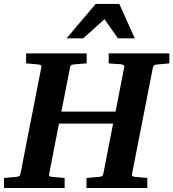

<svg xmlns="http://www.w3.org/2000/svg" viewBox="-35 -937 864 957"><path d="M745.1 -615.2Q735.8 -614.3 732.2 -610.6Q728.5 -606.9 727.1 -600.1L623 -69.8Q621.6 -61.5 626 -58.8Q630.4 -56.2 640.1 -55.2Q648.9 -54.7 658.7 -53.7Q667 -52.7 677.5 -51.8Q688 -50.8 699.2 -49.8V0H396V-49.8L418.5 -51.8Q429.7 -52.7 438.5 -53.7Q448.7 -54.7 458 -55.2Q467.3 -56.2 472.9 -59.1Q478.5 -62 480 -70.8L528.8 -320.8H258.8L210 -69.8Q208.5 -61 211.9 -58.6Q215.3 -56.2 228 -55.2Q236.8 -54.7 246.6 -53.7Q254.9 -52.7 265.4 -51.8Q275.9 -50.8 287.1 -49.8V0H-15.1V-49.8Q-3.9 -50.8 7.1 -51.8Q18.1 -52.7 26.4 -53.7Q36.1 -54.7 44.9 -55.2Q55.7 -56.2 60.5 -59.1Q65.4 -62 66.9 -70.8L170.9 -601.1Q172.4 -609.9 167.5 -612.5Q162.6 -615.2 151.9 -616.2Q143.1 -616.7 133.8 -617.7Q125.5 -618.7 115.5 -619.4Q105.5 -620.1 95.2 -621.1V-670.9H397V-621.1Q385.3 -620.1 374.3 -619.4Q363.3 -618.7 354.5 -617.7Q344.2 -616.7 335 -616.2Q325.2 -615.2 320.3 -612.1Q315.4 -608.9 314 -600.1L271 -380.9H541L584 -601.1Q585.4 -609.9 580.3 -613Q575.2 -616.2 563 -617.2Q554.2 -617.7 544.9 -618.2Q536.6 -618.7 526.6 -619.4Q516.6 -620.1 506.8 -621.1V-670.9H809.1V-621.1ZM552.7 -746.1 485.8 -841.3 379.9 -746.1H296.9L441.9 -917.5H559.6L636.7 -746.1Z"/></svg>

Font: Charis SIL Am
Style: Bold Italic
Weight: 700
Italic angle: -11°
Foundry: SIL International
Version: Version 5.000